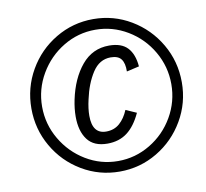

<svg xmlns="http://www.w3.org/2000/svg" viewBox="-81 -805 984 919"><g transform="rotate(-10 410.5 -345.5)"><path d="M64 -345Q64 -446 113 -531Q162 -616 246 -666Q330 -716 429 -716Q528 -716 612 -666Q696 -616 745.5 -531Q795 -446 795 -345Q795 -245 745.5 -160Q696 -75 612 -25Q528 25 429 25Q330 25 246 -25Q162 -75 113 -160Q64 -245 64 -345ZM744 -345Q744 -430 701.5 -503.5Q659 -577 586.5 -620.5Q514 -664 430 -664Q346 -664 274 -620.5Q202 -577 159 -503.5Q116 -430 116 -345Q116 -260 159 -186.5Q202 -113 274 -69.5Q346 -26 430 -26Q514 -26 586.5 -69.5Q659 -113 701.5 -186.5Q744 -260 744 -345ZM266 -270Q266 -309 275 -352Q296 -452 348.5 -515Q401 -578 482 -578Q542 -578 571.5 -546.5Q601 -515 606 -455L545 -441Q546 -481 531 -501Q516 -521 480 -521Q425 -521 391 -468.5Q357 -416 341 -341Q331 -298 331 -263Q331 -175 398 -175Q437 -175 463.5 -198.5Q490 -222 506 -261L558 -238Q530 -177 490.5 -147Q451 -117 394 -117Q328 -117 297 -158.5Q266 -200 266 -270Z"/></g></svg>

Font: Decalotype
Style: Italic
Weight: 400
Italic angle: -12°
Designer: Alfredo Marco Pradil
Foundry: Alfredo Marco Pradil
Version: Version 1.0